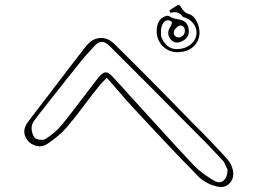

<svg xmlns="http://www.w3.org/2000/svg" viewBox="-20 -729 1040 755"><path d="M694 -525Q663 -520 639 -533Q615 -546 603.5 -571Q592 -596 598 -626Q600 -637 605.5 -646Q611 -655 621 -661Q628 -665 634.5 -666.5Q641 -668 648 -664Q657 -658 666.5 -656Q676 -654 686 -652Q719 -646 722 -613Q727 -580 692 -565Q682 -561 672.5 -562Q663 -563 655 -570Q637 -588 643 -610Q645 -616 648.5 -621Q652 -626 654 -632Q659 -643 650 -647Q641 -651 637 -649Q624 -646 618.5 -633Q613 -620 613 -606Q613 -592 614 -585Q619 -567 638.5 -549Q658 -531 695 -538Q716 -542 732 -556Q748 -570 752 -590Q756 -612 744 -631Q732 -650 712 -658Q709 -660 705 -660.5Q701 -661 699 -663Q682 -687 652 -679Q651 -678 649.5 -680Q648 -682 648 -683Q645 -688 649 -690Q657 -696 667 -702Q679 -710 683.5 -709Q688 -708 695 -696Q700 -688 706.5 -682Q713 -676 722 -674Q737 -670 747 -655.5Q757 -641 761.5 -623.5Q766 -606 764 -592Q761 -567 744 -549Q727 -531 701 -526Q700 -526 698 -525.5Q696 -525 694 -525ZM666 -610Q659 -596 669 -587Q677 -579 689 -583Q707 -590 707 -608Q707 -624 694 -628Q683 -631 675 -621Q669 -617 666 -610ZM896 -59Q902 -27 881.5 -7Q861 13 829 3Q811 -1 793.5 -10.5Q776 -20 762 -33Q696 -100 631.5 -168.5Q567 -237 503 -306Q478 -333 453 -362.5Q428 -392 400 -423Q390 -413 381 -403.5Q372 -394 365 -385Q334 -346 305 -307Q276 -268 244 -230Q228 -211 207.5 -194Q187 -177 166 -163Q146 -150 124.5 -155Q103 -160 89 -176Q74 -196 75.5 -214.5Q77 -233 91 -251Q148 -325 204.5 -399.5Q261 -474 318 -547Q341 -577 373 -579.5Q405 -582 432 -554Q586 -402 736 -247Q807 -177 874 -103Q891 -84 896 -59ZM821 -19Q843 -6 858.5 -18.5Q874 -31 875 -62Q871 -69 866 -81Q861 -93 852 -102Q818 -139 783 -174.5Q748 -210 713 -245Q637 -322 561.5 -397.5Q486 -473 410 -549Q380 -579 353 -550Q340 -535 326 -520Q312 -505 299 -489Q257 -437 215.5 -384Q174 -331 132 -278Q125 -268 116 -256.5Q107 -245 105 -233Q103 -222 106.5 -208.5Q110 -195 117 -187Q123 -181 137 -179.5Q151 -178 158 -182Q176 -193 193.5 -208Q211 -223 225 -240Q260 -284 294.5 -329.5Q329 -375 363 -419Q382 -444 395 -444.5Q408 -445 427 -423Q442 -407 457 -390.5Q472 -374 487 -357Q550 -288 613.5 -218Q677 -148 741 -80Q758 -62 778.5 -47Q799 -32 821 -19Z"/></svg>

Font: Shizuru
Style: Regular
Weight: 400
Version: Version 1.000